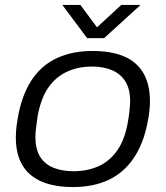

<svg xmlns="http://www.w3.org/2000/svg" viewBox="-20 -744 670 776"><path d="M275 12Q200 12 148.5 -10Q97 -32 70.5 -76.5Q44 -121 44 -189Q44 -214 47.5 -239Q51 -264 56 -289Q74 -373 113.5 -428.5Q153 -484 214 -511Q275 -538 354 -538Q430 -538 481.5 -516Q533 -494 559.5 -448.5Q586 -403 586 -335Q586 -314 583.5 -292.5Q581 -271 576 -247Q559 -161 519 -103Q479 -45 418 -16.5Q357 12 275 12ZM277 -52Q334 -52 379 -72.5Q424 -93 454.5 -137Q485 -181 497 -252Q501 -274 502.5 -289Q504 -304 505 -314.5Q506 -325 506 -334Q506 -384 487 -414.5Q468 -445 433.5 -460Q399 -475 352 -475Q296 -475 250.5 -454Q205 -433 175 -389.5Q145 -346 132 -274Q129 -252 127 -237Q125 -222 124 -211.5Q123 -201 123 -192Q123 -142 141.5 -111.5Q160 -81 195 -66.5Q230 -52 277 -52ZM548 -724 401 -590H332L232 -724H305L385 -616H353L470 -724Z"/></svg>

Font: Archivo SemiExpanded Light
Style: Italic
Weight: 300
Width: 6
Italic angle: -10°
Designer: Hector Gatti
Foundry: Omnibus-Type
Version: Version 2.001